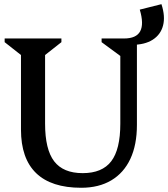

<svg xmlns="http://www.w3.org/2000/svg" viewBox="-20 -872 795 908"><path d="M364 16Q222.7 16 150.9 -53.2Q79.2 -122.5 79.2 -259.1V-611.8L2 -672.6V-690H270.4V-672.6L193.2 -611.8V-287Q193.2 -165.6 236 -109.4Q278.9 -53.2 371.1 -53.2Q463.3 -53.2 506.1 -109.4Q549 -165.6 549 -287V-607.4L460.5 -672.6V-690H627.5V-281.3Q627.5 -187 596.5 -120.7Q565.4 -54.3 506.3 -19.1Q447.2 16 364 16ZM641 -826.5 743.5 -852.3Q762.4 -794.5 751.1 -751.3Q739.9 -708.2 702 -684Q664.1 -659.9 602.9 -659.9H508V-690H566.5Q624.8 -690 643 -724.2Q661.3 -758.4 641 -826.5Z"/></svg>

Font: Platypi Light
Style: Regular
Weight: 300
Designer: David Sargent
Foundry: Bolt Cutter Type
Version: Version 1.200